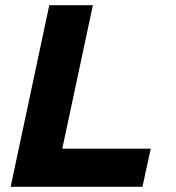

<svg xmlns="http://www.w3.org/2000/svg" viewBox="-20 -720 677 740"><path d="M21 0 170 -700H338L220 -147H561L529 0Z"/></svg>

Font: Red Hat Text VF
Style: Italic
Weight: 400
Italic angle: -12°
Designer: Pentagram, MCKL
Foundry: Pentagram, MCKL
Version: Version 1.023